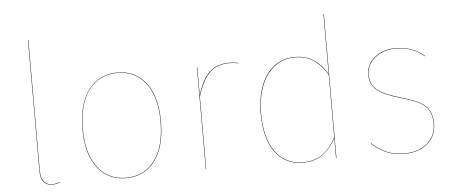

<svg xmlns="http://www.w3.org/2000/svg" viewBox="-50 -846 2293 971"><g transform="rotate(-5 1097.0 -360.5)"><path d="M120 -64V-730H122V-64Q122 -31 136.5 -12Q151 7 179 7Q201 7 220 -1V1Q201 9 179 9Q150 9 135 -10Q120 -29 120 -64Z M754 -262Q754 -133 700.5 -62Q647 9 554 9Q461 9 408 -62Q355 -133 355 -258Q355 -386 409.5 -456.5Q464 -527 556 -527Q648 -527 701 -457Q754 -387 754 -262ZM357 -258Q357 -134 409.5 -63.5Q462 7 554 7Q646 7 699 -63.5Q752 -134 752 -262Q752 -386 699.5 -455.5Q647 -525 556 -525Q464 -525 410.5 -455Q357 -385 357 -258Z M1170 -522V-520Q1148 -525 1124 -525Q1062 -525 1024 -489Q986 -453 961 -368V0H959V-517H961V-375Q985 -457 1023.5 -492Q1062 -527 1124 -527Q1148 -527 1170 -522Z M1622 -730V0H1620V-100Q1591 -49 1551.5 -20Q1512 9 1451 9Q1362 9 1311 -61Q1260 -131 1260 -257Q1260 -337 1283.5 -398Q1307 -459 1351.5 -493Q1396 -527 1457 -527Q1516 -527 1557.5 -497Q1599 -467 1620 -424V-730ZM1620 -104V-421Q1597 -465 1556.5 -495Q1516 -525 1457 -525Q1397 -525 1353 -491Q1309 -457 1285.5 -396.5Q1262 -336 1262 -257Q1262 -132 1312.5 -62.5Q1363 7 1451 7Q1512 7 1551.5 -22Q1591 -51 1620 -104Z M2114 -475 2113 -473Q2081 -500 2047 -512.5Q2013 -525 1966 -525Q1906 -525 1863.5 -491Q1821 -457 1821 -405Q1821 -356 1855 -328Q1889 -300 1973 -276Q2033 -259 2066 -241.5Q2099 -224 2114 -198Q2129 -172 2129 -130Q2129 -67 2084 -29Q2039 9 1969 9Q1914 9 1875.5 -8Q1837 -25 1802 -57L1803 -59Q1838 -27 1876 -10Q1914 7 1969 7Q2038 7 2082.5 -30.5Q2127 -68 2127 -130Q2127 -172 2112 -197.5Q2097 -223 2064.5 -240Q2032 -257 1972 -274Q1888 -298 1853.5 -326.5Q1819 -355 1819 -405Q1819 -458 1861.5 -492.5Q1904 -527 1966 -527Q2013 -527 2048 -514Q2083 -501 2114 -475Z"/></g></svg>

Font: FiraGO Two
Style: Regular
Weight: 100
Designer: bBox Type
Foundry: bBox Type GmbH
Version: Version 1.001